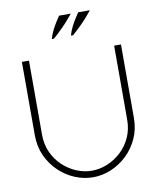

<svg xmlns="http://www.w3.org/2000/svg" viewBox="-100 -1018 913 1108"><g transform="rotate(-10 356.0 -464.0)"><path d="M355.5 12Q301.5 12 249.8 -9.5Q198 -31 156.5 -70.8Q115 -110.5 90.2 -164.8Q65.5 -219 65.5 -285V-715H107V-281.5Q107 -224.5 128.2 -177.8Q149.5 -131 185.2 -97.2Q221 -63.5 265.2 -45Q309.5 -26.5 355.5 -26.5Q402 -26.5 446.5 -45Q491 -63.5 527.2 -97.2Q563.5 -131 584.8 -177.8Q606 -224.5 606 -281.5V-715H646V-285Q646 -219 621.2 -164.8Q596.5 -110.5 554.8 -70.8Q513 -31 461.2 -9.5Q409.5 12 355.5 12ZM271 -815Q299 -839.5 322 -862.5Q345 -885.5 362.5 -905.5Q380 -925.5 391.5 -940.5H323Q315 -928.5 302.8 -909.2Q290.5 -890 278.2 -866Q266 -842 258.5 -815ZM383 -815Q411 -839.5 434 -862.5Q457 -885.5 474.5 -905.5Q492 -925.5 503.5 -940.5H435Q427 -928.5 414.8 -909.2Q402.5 -890 390.2 -866Q378 -842 370.5 -815Z"/></g></svg>

Font: Russolo 10pt ExtraLight
Style: Regular
Weight: 200
Designer: Micah Stupak-Hahn
Version: Version 1.000